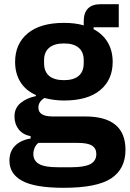

<svg xmlns="http://www.w3.org/2000/svg" viewBox="-20 -672 618 915"><path d="M25 94Q25 50 51.5 23Q78 -4 126 -12V-23Q89 -30 69 -55.5Q49 -81 49 -117Q49 -157 78 -181Q107 -205 151 -214V-219Q102 -241 77 -281.5Q52 -322 52 -377Q52 -463 112 -513Q172 -563 285 -563Q339 -563 379 -551V-570Q379 -652 460 -652H546V-542H426V-533Q471 -509 494 -469Q517 -429 517 -377Q517 -292 457.5 -242.5Q398 -193 285 -193Q238 -193 192 -205Q163 -188 163 -159Q163 -117 231 -117H386Q578 -117 578 42Q578 133 510 178Q442 223 284 223Q147 223 86 190Q25 157 25 94ZM379 -371V-385Q379 -424 355 -444.5Q331 -465 285 -465Q239 -465 214.5 -444.5Q190 -424 190 -385V-371Q190 -331 214 -310.5Q238 -290 285 -290Q331 -290 355 -310.5Q379 -331 379 -371ZM320 125Q382 125 410.5 110Q439 95 439 62Q439 35 418.5 22Q398 9 351 9H163Q151 18 145 32.5Q139 47 139 62Q139 94 166 109.5Q193 125 255 125Z"/></svg>

Font: IBM Plex Sans JP
Style: Bold
Weight: 700
Designer: Mike Abbink; Paul van der Laan; Pieter van Rosmalen; Wujin Sim; Yejin Wi; Jinhee Kim; Boomi Park; Yona Kim; Kichan Ma
Foundry: Sandoll Inc.
Version: Version 1.001